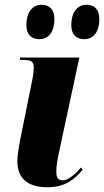

<svg xmlns="http://www.w3.org/2000/svg" viewBox="-20 -778 438 808"><path d="M335 -613C365 -613 398 -634 398 -698C398 -739 376 -758 344 -758C304 -758 280 -724 280 -673C280 -632 301 -613 335 -613ZM146 -613C176 -613 209 -634 209 -698C209 -739 187 -758 155 -758C115 -758 91 -724 91 -673C91 -632 113 -613 146 -613ZM179 10C256 10 294 -24 328 -64L321 -73C300 -49 269 -19 244 -19C222 -19 217 -34 217 -55C217 -78 221 -105 230 -145L314 -536H65L63 -526H76C114 -526 122 -517 122 -493C122 -473 118 -451 113 -428L69 -210C56 -147 53 -117 53 -99C53 -26 99 10 179 10Z"/></svg>

Font: Noto Serif Display Condensed Black
Style: Italic
Weight: 900
Width: 3
Italic angle: -12°
Designer: Monotype Design Team
Foundry: Monotype Imaging Inc.
Version: Version 2.009